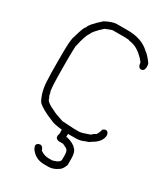

<svg xmlns="http://www.w3.org/2000/svg" viewBox="-211 -770 922 1057"><g transform="rotate(30 250.0 -241.5)"><path d="M238.3 -20.5Q184.6 -25.9 164.1 -37.1Q91.3 -65.9 64.5 -93.8Q33.2 -148.4 33.2 -228.5Q31.2 -246.1 31.2 -322.3V-380.9Q31.2 -476.6 41 -496.1Q62.5 -574.2 72.3 -574.2Q72.3 -592.8 138.7 -652.3Q184.1 -675.8 210.9 -675.8H279.3Q368.7 -675.8 419.9 -627Q442.9 -610.4 466.8 -576.2Q470.7 -568.8 470.7 -560.5V-546.9Q467.3 -525.4 449.2 -525.4Q431.2 -525.4 427.7 -558.6Q403.3 -590.3 371.1 -611.3Q347.2 -626.5 314.5 -630.9Q314.5 -634.3 285.2 -634.8H209Q201.7 -634.8 164.1 -619.1Q110.8 -570.8 107.4 -552.7Q91.8 -535.6 74.2 -455.1Q72.3 -421.9 72.3 -390.6V-334Q72.3 -166 82 -166Q82 -149.9 91.8 -134.8Q91.8 -113.8 156.2 -85.9Q156.2 -83.5 218.8 -62.5H228.5Q233.4 -62.5 291 -58.6H326.2Q341.3 -58.6 388.7 -76.2Q408.2 -93.8 414.1 -93.8Q424.8 -106.4 431.6 -132.8Q441.9 -140.6 449.2 -140.6Q464.8 -140.6 468.8 -119.1Q468.8 -74.2 410.2 -43Q404.8 -35.2 384.8 -31.2Q359.4 -17.6 326.2 -17.6H279.3V2H287.1Q328.1 11.7 349.6 37.1Q363.3 54.2 363.3 89.8V130.9Q354 161.6 334 173.8Q304.2 193.4 277.3 193.4H250Q191.4 193.4 160.2 146.5Q154.3 132.3 154.3 128.9Q154.3 113.3 175.8 109.4Q193.4 109.4 201.2 134.8Q226.1 152.3 253.9 152.3H277.3Q322.3 140.6 322.3 121.1V91.8Q322.3 60.1 302.7 52.7L283.2 43H255.9Q234.4 39.6 234.4 21.5V19.5Q234.4 17.6 238.3 3.9Z"/></g></svg>

Font: CEF Fonts CJK Mono
Style: Regular
Weight: 400
Designer: PartyBoss (派对大魔王)
Version: Release 2.25